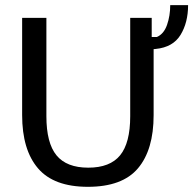

<svg xmlns="http://www.w3.org/2000/svg" viewBox="-20 -720 757 752"><path d="M324.2 11.7Q190.8 11.7 128.8 -60.8Q66.7 -133.3 66.7 -269.2V-650H161.7V-265Q161.7 -160 201.2 -111.7Q240.8 -63.3 325.8 -63.3Q410.8 -63.3 450.4 -111.7Q490 -160 490 -265V-650H574.2V-575H594.2Q621.7 -586.7 634.2 -622.5Q646.7 -658.3 646.7 -700H716.7Q716.7 -631.7 687.1 -583.3Q657.5 -535 590 -528.3L581.7 -527.5V-269.2Q581.7 -133.3 520.4 -60.8Q459.2 11.7 324.2 11.7Z"/></svg>

Font: Familjen Grotesk GF
Style: Regular
Weight: 400
Designer: Anders Wikstroem, Jonas Baeckman, Matilda Gysing, Kristian Moeller
Foundry: Familjen STHLM AB
Version: Version 2.000; Beta; Release 4; Build 6